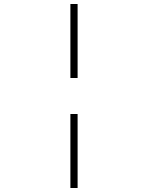

<svg xmlns="http://www.w3.org/2000/svg" viewBox="-20 -880 740 960"><path d="M368 -860V-490H332V-860ZM368 -310V60H332V-310Z"/></svg>

Font: Martian Mono Thin
Style: Regular
Weight: 100
Monospace: yes
Designer: Roman Shamin
Foundry: Evil Martians
Version: Version 1.000; ttfautohint (v1.8.4.7-5d5b)